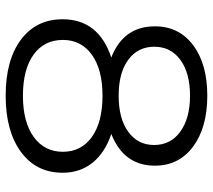

<svg xmlns="http://www.w3.org/2000/svg" viewBox="-57 -689 752 678"><g transform="rotate(90 319.0 -350.0)"><path d="M318 6Q192 6 120 -48Q48 -102 48 -195Q48 -322 183 -367Q73 -410 73 -521Q73 -606 139.5 -656Q206 -706 318 -706Q430 -706 497.5 -656Q565 -606 565 -521Q565 -411 453 -367Q519 -345 554.5 -301Q590 -257 590 -195Q590 -102 516.5 -48Q443 6 318 6ZM121 -196Q121 -130 173 -92.5Q225 -55 318 -55Q411 -55 463.5 -93Q516 -131 516 -196Q516 -261 463.5 -298.5Q411 -336 318 -336Q226 -336 173.5 -298.5Q121 -261 121 -196ZM492 -518Q492 -577 444.5 -611Q397 -645 318 -645Q238 -645 191.5 -611Q145 -577 145 -519Q145 -461 191 -427Q237 -393 318 -393Q399 -393 445.5 -427Q492 -461 492 -518Z"/></g></svg>

Font: Belfius21
Style: Regular
Weight: 400
Designer: Montserrat's base design by Julieta Ulanovsky, modified by Coast SPRL for Belfius Bank NV.
Foundry: Montserrat's base design by Julieta Ulanovsky, modified by Coast SPRL for Belfius Bank NV.
Version: Version 2.000;FEAKit 1.0